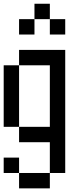

<svg xmlns="http://www.w3.org/2000/svg" viewBox="-20 -937 457 1040"><path d="M0 0V-83.3H83.3V0ZM0 -250V-583.3H83.3V-250ZM166.7 -833.3V-750H83.3V-833.3ZM166.7 -916.7H250V-833.3H166.7ZM333.3 0H250V-166.7H83.3V-250H250V-583.3H83.3V-666.7H333.3ZM333.3 -833.3V-750H250V-833.3ZM83.3 0H250V83.3H83.3Z"/></svg>

Font: Galmuri11 Condensed
Style: Regular
Weight: 400
Width: 3
Designer: Lee Minseo (quiple)
Version: Version 2.399;hotconv 1.1.1;makeotfexe 2.6.0 DEVELOPMENT